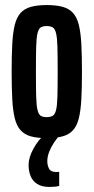

<svg xmlns="http://www.w3.org/2000/svg" viewBox="-20 -538 370 759"><path d="M165 8Q127 8 102 1Q77 -6 61.5 -23Q46 -40 38.5 -70Q31 -100 28.5 -145.5Q26 -191 26 -255Q26 -319 28.5 -364.5Q31 -410 38.5 -440Q46 -470 61.5 -487Q77 -504 102.5 -511Q128 -518 165 -518Q202 -518 227.5 -511Q253 -504 268.5 -487Q284 -470 291.5 -440Q299 -410 301.5 -364.5Q304 -319 304 -255Q304 -191 301.5 -145.5Q299 -100 291.5 -70Q284 -40 268.5 -23Q253 -6 227.5 1Q202 8 165 8ZM165 -75Q179 -75 188 -80Q197 -85 201.5 -102.5Q206 -120 207 -156.5Q208 -193 208 -255Q208 -317 207 -353Q206 -389 201.5 -407Q197 -425 188 -430Q179 -435 165 -435Q150 -435 141.5 -430Q133 -425 128.5 -407.5Q124 -390 123 -353.5Q122 -317 122 -255Q122 -193 123 -156.5Q124 -120 128.5 -102.5Q133 -85 141.5 -80Q150 -75 165 -75ZM176 201Q146 201 127.5 189.5Q109 178 101 158Q93 138 93 114Q93 85 112 50Q131 15 160 -10L213 0Q204 10 193 26.5Q182 43 174.5 62Q167 81 167 99Q167 116 174 129Q181 142 202 142Q204 142 207 142Q210 142 214 141V197Q207 199 197.5 200Q188 201 176 201Z"/></svg>

Font: Saira UltraCondensed
Style: Bold
Weight: 700
Width: 1
Designer: Hector Gatti with collaboration of the Omnibus-Type team
Foundry: Omnibus-Type
Version: Version 1.101